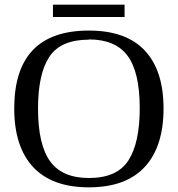

<svg xmlns="http://www.w3.org/2000/svg" viewBox="-20 -792 762 823"><path d="M361 -623V-622Q240 -622 191.5 -548.5Q143 -475 143 -327Q143 -170 196 -99Q248 -29 361 -29Q482 -29 530.5 -104.5Q579 -180 579 -328Q579 -484 526 -554Q474 -623 361 -623ZM41 -327Q41 -661 361 -661Q520 -661 600.5 -575.5Q681 -490 681 -327Q681 -163 600 -76Q519 11 361 11Q203 11 122 -76Q41 -163 41 -327ZM207 -719V-772H514V-719Z"/></svg>

Font: Libra Serif Modern
Style: Regular
Weight: 400
Designer: Stefan Peev, Context Ltd
Foundry: Stefan Peev, Context Ltd
Version: Version 1.000